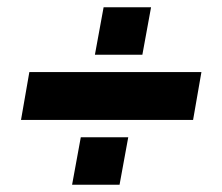

<svg xmlns="http://www.w3.org/2000/svg" viewBox="-20 -528 613 530"><path d="M38 -197 61 -329H536L513 -197ZM179 -18 203 -149H334L310 -18ZM242 -377 266 -508H397L373 -377Z"/></svg>

Font: Archivo Condensed Black
Style: Italic
Weight: 900
Width: 3
Italic angle: -10°
Designer: Hector Gatti
Foundry: Omnibus-Type
Version: Version 2.001